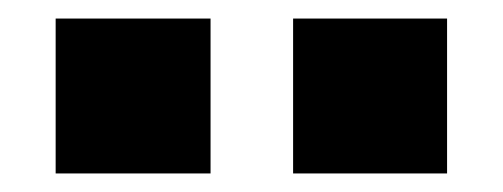

<svg xmlns="http://www.w3.org/2000/svg" viewBox="-20 -798 542 207"><path d="M40 -611V-778H207V-611ZM296 -611V-778H462V-611Z"/></svg>

Font: Alfa Slab One
Style: Regular
Weight: 400
Designer: JM Sole
Foundry: JM Sole
Version: Version 2.000